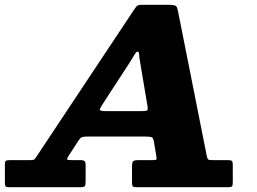

<svg xmlns="http://www.w3.org/2000/svg" viewBox="-78 -785 1078 805"><path d="M467.5 -525.5Q478.5 -542.5 485.8 -555.5Q493 -568.5 498.5 -568.5Q505 -568.5 505.2 -557Q505.5 -545.5 509.5 -524L540 -342.5Q543.5 -323.5 537.8 -321.2Q532 -319 511 -319H368Q338.5 -319 340.5 -326.2Q342.5 -333.5 352 -348ZM-57.5 -19Q-57.5 -5.5 -53.5 -2.8Q-49.5 0 -36 0H257.5Q274 0 277.5 -4.5Q281 -9 281 -25.5V-91.5Q281 -104 277 -108.8Q273 -113.5 261.5 -113.5H226Q204 -113.5 203.2 -117Q202.5 -120.5 210.5 -133L251.5 -196Q259 -207.5 265.5 -210Q272 -212.5 291 -212.5H530Q550.5 -212.5 557.5 -210Q564.5 -207.5 567.5 -190L577 -133Q579.5 -120 577.8 -116.8Q576 -113.5 560 -113.5H500Q483 -113.5 479.2 -107.5Q475.5 -101.5 475.5 -86V-18.5Q475.5 -6.5 479.5 -3.2Q483.5 0 495 0H878Q891.5 0 894.8 -4Q898 -8 898 -21.5V-95Q898 -107 894.2 -110.2Q890.5 -113.5 879.5 -113.5H815.5Q798.5 -113.5 794.8 -116.5Q791 -119.5 788.5 -133.5L670 -729.5Q667 -745 664.5 -752.5Q662 -760 654 -762.5Q646 -765 627 -765H520.5Q501 -765 496 -760Q491 -755 483.5 -743.5L76 -130Q70.5 -121.5 67 -117.5Q63.5 -113.5 48.5 -113.5H-38.5Q-50 -113.5 -53.8 -110.5Q-57.5 -107.5 -57.5 -96Z"/></svg>

Font: Besley ExtraBold
Style: Italic
Weight: 800
Italic angle: -13°
Designer: Owen Earl
Foundry: indestructible type*
Version: Version 2.001